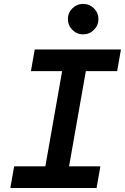

<svg xmlns="http://www.w3.org/2000/svg" viewBox="-20 -941 626 961"><path d="M31.7 0 50.8 -108.4H207L291 -585H134.8L153.8 -693.4H585.4L566.4 -585H409.7L325.7 -108.4H482.4L463.4 0ZM396 -769Q364.7 -769 342.3 -791.5Q319.8 -814 319.8 -845.2Q319.8 -877 342.3 -899.2Q364.7 -921.4 396 -921.4Q427.7 -921.4 450.2 -899.2Q472.7 -877 472.7 -845.2Q472.7 -814 450.2 -791.5Q427.7 -769 396 -769Z"/></svg>

Font: CaskaydiaCove NFP SemiBold
Style: Italic
Weight: 600
Italic angle: -10°
Designer: Aaron Bell
Foundry: Saja Typeworks
Version: Version 2111.001; VTT 6.35;Nerd Fonts 3.1.1